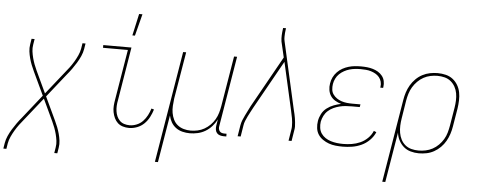

<svg xmlns="http://www.w3.org/2000/svg" viewBox="-78 -895 3135 1262"><g transform="rotate(5 1490.0 -264.5)"><path d="M-20 215 -14 178Q-10 154 0.5 130.5Q11 107 24.5 85Q38 63 53 42Q68 21 85 1L208 -154L136 -307Q126 -328 118 -348.5Q110 -369 104 -391Q98 -413 95 -436Q92 -459 96 -483L102 -520H122L116 -483Q112 -460 115 -438Q118 -416 123.5 -395Q129 -374 136.5 -354Q144 -334 153 -315L221 -170L338 -317Q354 -336 368.5 -355.5Q383 -375 395.5 -396Q408 -417 418 -439Q428 -461 432 -483L438 -520H458L452 -483Q448 -459 437.5 -435.5Q427 -412 413.5 -390Q400 -368 385 -347Q370 -326 353 -306L230 -151L302 2Q312 23 320 43.5Q328 64 334 86Q340 108 343 131Q346 154 342 178L336 215H316L322 178Q326 155 323 133Q320 111 314.5 90Q309 69 301.5 49Q294 29 285 10L217 -135L100 12Q84 31 69.5 50.5Q55 70 42.5 91Q30 112 20 134Q10 156 6 178L0 215Z M791 8Q770 8 750 2Q730 -4 716 -17Q702 -30 693.5 -48Q685 -66 681 -86.5Q677 -107 678.5 -128Q680 -149 684 -171L739 -502H575V-520H761L703 -168Q699 -149 698 -130.5Q697 -112 699.5 -94.5Q702 -77 709 -61Q716 -45 728 -33Q740 -21 757 -15.5Q774 -10 793 -10Q816 -10 839.5 -19.5Q863 -29 880 -47Q897 -65 908.5 -87Q920 -109 927 -132L944 -127Q936 -101 923 -76Q910 -51 890 -31.5Q870 -12 843.5 -2Q817 8 791 8ZM760 -600 792 -744H814L777 -600Z M980 215 1102 -520H1122L1070 -210Q1067 -186 1065.5 -162Q1064 -138 1068 -115Q1072 -92 1082 -71.5Q1092 -51 1109.5 -37Q1127 -23 1149.5 -16.5Q1172 -10 1196 -10Q1218 -10 1241.5 -15Q1265 -20 1286 -32Q1307 -44 1324.5 -61.5Q1342 -79 1354 -100Q1366 -121 1372.5 -143.5Q1379 -166 1383 -189L1438 -520H1458L1381 -56Q1379 -47 1380.5 -38Q1382 -29 1387.5 -22Q1393 -15 1401.5 -12.5Q1410 -10 1419 -10H1433V8H1416Q1403 8 1391 4.5Q1379 1 1371 -8Q1363 -17 1361 -30Q1359 -43 1361 -56L1368 -99Q1356 -75 1337 -53.5Q1318 -32 1294.5 -18Q1271 -4 1244.5 2Q1218 8 1192 8Q1167 8 1143 2Q1119 -4 1100 -18Q1081 -32 1069 -52.5Q1057 -73 1052 -97L1000 215Z M1507 0 1519 -74Q1522 -91 1528.5 -107.5Q1535 -124 1543 -140Q1551 -156 1559 -172Q1567 -188 1575 -204L1764 -542L1740 -645Q1737 -665 1738 -686Q1739 -707 1742 -728L1743 -735H1762L1761 -728Q1759 -715 1758 -702.5Q1757 -690 1757 -678Q1757 -671 1757.5 -663.5Q1758 -656 1760 -649L1860 -204Q1867 -178 1871.5 -151.5Q1876 -125 1877 -97Q1877 -91 1876.5 -85Q1876 -79 1875 -74L1863 0H1843L1855 -74Q1856 -79 1856.5 -85Q1857 -91 1857 -96Q1857 -123 1852.5 -149Q1848 -175 1842 -200L1771 -514L1593 -196Q1585 -181 1577 -166Q1569 -151 1561.5 -136Q1554 -121 1547.5 -105Q1541 -89 1539 -74L1527 0Z M2201 8Q2177 8 2153.5 5.5Q2130 3 2109 -4.5Q2088 -12 2069 -25Q2050 -38 2038 -56.5Q2026 -75 2023 -98.5Q2020 -122 2024 -146Q2028 -170 2040 -193Q2052 -216 2073 -232Q2094 -248 2118 -257Q2142 -266 2166 -271Q2145 -277 2126.5 -288Q2108 -299 2096.5 -316Q2085 -333 2081.5 -355Q2078 -377 2082 -399Q2085 -420 2094.5 -439.5Q2104 -459 2119.5 -475Q2135 -491 2154 -501.5Q2173 -512 2193.5 -518Q2214 -524 2234.5 -526Q2255 -528 2275 -528Q2296 -528 2315.5 -526Q2335 -524 2353.5 -518.5Q2372 -513 2388 -503.5Q2404 -494 2416 -479Q2428 -464 2432 -445Q2436 -426 2433 -406L2432 -400H2413L2414 -405Q2417 -422 2412.5 -439Q2408 -456 2397.5 -468.5Q2387 -481 2373 -489Q2359 -497 2343 -502Q2327 -507 2309 -508.5Q2291 -510 2274 -510Q2256 -510 2237.5 -508Q2219 -506 2201.5 -501Q2184 -496 2166.5 -486.5Q2149 -477 2135 -463.5Q2121 -450 2112.5 -432.5Q2104 -415 2101 -397Q2098 -378 2100 -360Q2102 -342 2112 -328Q2122 -314 2136.5 -304Q2151 -294 2168 -288.5Q2185 -283 2203 -281Q2221 -279 2240 -279H2293L2290 -261H2237Q2217 -261 2197 -259.5Q2177 -258 2157 -253Q2137 -248 2117.5 -239Q2098 -230 2082 -215.5Q2066 -201 2056.5 -182Q2047 -163 2043 -143Q2040 -122 2043 -101.5Q2046 -81 2057 -65Q2068 -49 2084.5 -38Q2101 -27 2120.5 -21Q2140 -15 2160.5 -12.5Q2181 -10 2202 -10Q2230 -10 2258.5 -14.5Q2287 -19 2314 -31Q2341 -43 2363 -64.5Q2385 -86 2396 -113L2413 -106Q2401 -77 2377 -53Q2353 -29 2323.5 -15.5Q2294 -2 2262.5 3Q2231 8 2201 8Z M2480 215 2571 -333Q2575 -358 2583 -383Q2591 -408 2604.5 -431Q2618 -454 2637.5 -473.5Q2657 -493 2681 -505.5Q2705 -518 2730.5 -523Q2756 -528 2781 -528Q2809 -528 2835 -521.5Q2861 -515 2881 -499.5Q2901 -484 2914 -462Q2927 -440 2932 -414.5Q2937 -389 2936 -361.5Q2935 -334 2931 -307L2911 -187Q2907 -162 2899 -137.5Q2891 -113 2878 -90Q2865 -67 2845.5 -47.5Q2826 -28 2802.5 -15Q2779 -2 2753.5 3Q2728 8 2703 8Q2675 8 2648.5 0.5Q2622 -7 2602.5 -24Q2583 -41 2570.5 -65Q2558 -89 2555 -116L2500 215ZM2700 -10Q2723 -10 2746.5 -15Q2770 -20 2791.5 -31.5Q2813 -43 2831 -61Q2849 -79 2861.5 -100Q2874 -121 2880.5 -144Q2887 -167 2891 -190L2911 -310Q2915 -334 2916 -358.5Q2917 -383 2913 -406Q2909 -429 2898 -449Q2887 -469 2869.5 -483.5Q2852 -498 2829 -504Q2806 -510 2781 -510Q2758 -510 2734.5 -505Q2711 -500 2690 -488.5Q2669 -477 2651 -459Q2633 -441 2620.5 -420Q2608 -399 2601 -376Q2594 -353 2590 -330L2571 -211Q2567 -187 2566 -162.5Q2565 -138 2569 -115Q2573 -92 2583.5 -71.5Q2594 -51 2611.5 -36.5Q2629 -22 2652 -16Q2675 -10 2700 -10Z"/></g></svg>

Font: Iosevka Term Curly Thin
Style: Italic
Weight: 100
Italic angle: -9°
Designer: Belleve Invis
Foundry: Belleve Invis
Version: Version 32.3.0